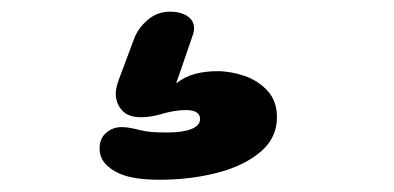

<svg xmlns="http://www.w3.org/2000/svg" viewBox="-20 -64 659 321"><path d="M247 236.5Q225.5 236.5 208.8 234Q192 231.5 180.5 226.5Q146.5 211.5 146.5 184.5Q146.5 167 157.8 157.8Q169 148.5 183 148.5Q195.5 148.5 214 153.5Q224 156 235 156.8Q246 157.5 260 157.5Q285 157.5 299.8 151.8Q314.5 146 314.5 135Q314.5 127.5 308.5 123.8Q302.5 120 291.5 120Q282 120 272.5 121.5Q263 123 254 125.5Q244.5 128.5 235 130.2Q225.5 132 216 132Q194 132 183.8 120.2Q173.5 108.5 173.5 92.5Q173.5 87 175 81Q176.5 75 178.5 69.5L204.5 0Q211 -17 227 -30.8Q243 -44.5 264.5 -44.5Q281.5 -44.5 293 -37.2Q304.5 -30 304.5 -16Q304.5 -12.5 303.2 -8.2Q302 -4 300.5 0L274.5 75.5Q289 64 306.2 59.5Q323.5 55 343 55Q366 55 389 63Q412 71 427.5 88Q443 105 443 132Q443 167 415.2 190.2Q387.5 213.5 342.8 225Q298 236.5 247 236.5Z"/></svg>

Font: Sono ExtraLight Monospace ExtraBold
Style: Regular
Weight: 800
Version: Version 2.112